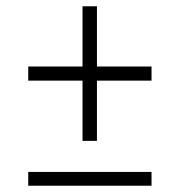

<svg xmlns="http://www.w3.org/2000/svg" viewBox="-20 -592 550 612"><path d="M243 -143V-335H70V-380H243V-572H289V-380H463V-335H289V-143ZM70 0V-44H463V0Z"/></svg>

Font: Noto Serif SemiCondensed Light
Style: Italic
Weight: 300
Width: 4
Italic angle: -12°
Designer: Monotype Design Team
Foundry: Monotype Imaging Inc.
Version: Version 2.013; ttfautohint (v1.8.4.7-5d5b)